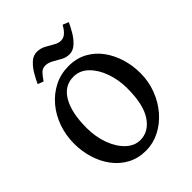

<svg xmlns="http://www.w3.org/2000/svg" viewBox="-226 -909 1042 1042"><g transform="rotate(-45 295.0 -388.0)"><path d="M277.3 14.2Q218.8 14.2 172.4 -10.5Q126 -35.2 93.8 -77.9Q61.5 -120.6 44.7 -175Q27.8 -229.5 27.8 -288.6Q27.8 -353 48.1 -410.6Q68.4 -468.3 105.7 -512.7Q143.1 -557.1 193.6 -582.8Q244.1 -608.4 304.2 -608.4Q364.7 -608.4 411.4 -583Q458 -557.6 489.5 -514.4Q521 -471.2 537.4 -417Q553.7 -362.8 553.7 -305.2Q553.7 -241.2 531.7 -183.6Q509.8 -126 471.4 -81.5Q433.1 -37.1 383.1 -11.5Q333 14.2 277.3 14.2ZM296.4 -48.3Q360.8 -48.3 402.8 -110.1Q444.8 -171.9 444.8 -296.9Q444.8 -361.8 424.6 -419.4Q404.3 -477.1 367.7 -512.9Q331.1 -548.8 282.2 -548.8Q211.9 -548.8 174.1 -483.2Q136.2 -417.5 136.2 -302.2Q136.2 -231.4 158 -173.8Q179.7 -116.2 216.1 -82.3Q252.4 -48.3 296.4 -48.3ZM474.1 -775.9Q462.9 -750.5 445.3 -720.9Q427.7 -691.4 404.5 -670.4Q381.3 -649.4 354 -649.4Q328.1 -649.4 305.2 -662.1Q282.2 -674.8 260.5 -687.3Q238.8 -699.7 216.8 -699.7Q195.8 -699.7 181.4 -685.3Q167 -670.9 149.9 -645L116.7 -657.2Q127.9 -682.6 145.3 -712.4Q162.6 -742.2 185.8 -763.4Q209 -784.7 236.8 -784.7Q264.2 -784.7 288.1 -772Q312 -759.3 332.8 -746.8Q353.5 -734.4 373 -734.4Q392.6 -734.4 408.7 -748Q424.8 -761.7 440.4 -789.6Z"/></g></svg>

Font: Namdhinggo SemiBold
Style: Regular
Weight: 600
Designer: Victor Gaultney
Foundry: SIL International
Version: Version 3.001